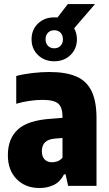

<svg xmlns="http://www.w3.org/2000/svg" viewBox="-20 -910 534 940"><path d="M173.5 10.5Q104.5 10.5 61.5 -33Q18.5 -76.5 18.5 -150.5Q18.5 -230.5 67.2 -275.8Q116 -321 229 -328.5L286 -333V-338.5Q286 -384.5 265 -402.8Q244 -421 188 -421Q159 -421 125 -416.2Q91 -411.5 59.5 -402V-538Q95.5 -547.5 139 -552.5Q182.5 -557.5 222 -557.5Q302 -557.5 353 -535.8Q404 -514 428.2 -464.2Q452.5 -414.5 452.5 -330.5V0H313.5L301 -56.5H293.5Q275 -20 243.8 -4.8Q212.5 10.5 173.5 10.5ZM185 -170Q185 -142.5 198.8 -129Q212.5 -115.5 235 -115.5Q247.5 -115.5 261 -120.2Q274.5 -125 286 -138V-234.5L250 -231.5Q185 -227 185 -170ZM245.5 -610Q197.5 -610 166 -640.5Q134.5 -671 134.5 -717.5Q134.5 -764.5 166 -794.8Q197.5 -825 245.5 -825Q253.5 -825 261.5 -824.5L312 -890H445L343 -771.5Q356.5 -747.5 356.5 -717.5Q356.5 -671 325 -640.5Q293.5 -610 245.5 -610ZM245.5 -673.5Q264.5 -673.5 276.2 -685.5Q288 -697.5 288 -717.5Q288 -738 276.2 -750Q264.5 -762 245.5 -762Q227 -762 215 -750Q203 -738 203 -717.5Q203 -697.5 215 -685.5Q227 -673.5 245.5 -673.5Z"/></svg>

Font: Encode Sans Cnd XBd
Style: Regular
Weight: 800
Width: 3
Designer: Multiple Designers
Foundry: Impallari Type
Version: Version 3.002; ttfautohint (v1.8.3) -l 8 -r 50 -G 200 -x 14 